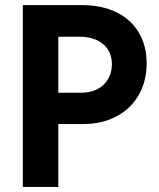

<svg xmlns="http://www.w3.org/2000/svg" viewBox="-20 -740 628 760"><path d="M70.3 -719.7H304.7Q383.3 -719.7 440.9 -691.4Q498.5 -663.1 529.5 -611.1Q560.5 -559.1 560.5 -489.3Q560.5 -418.9 529.3 -364.3Q498 -309.6 440.9 -279.3Q383.8 -249 309.6 -249H210.9V0H70.3ZM301.8 -373Q337.9 -373 365.5 -387.2Q393.1 -401.4 408 -427Q422.9 -452.6 422.9 -485.4Q422.9 -535.6 388.7 -564.9Q354.5 -594.2 295.9 -594.7H210.9V-373Z"/></svg>

Font: Reddit Sans Strawberry
Style: Bold
Weight: 700
Designer: Stephen Hutchings
Foundry: Reddit
Version: Version 1.013